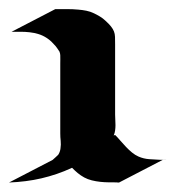

<svg xmlns="http://www.w3.org/2000/svg" viewBox="-54 -641 383 417"><path d="M65.9 -621.1Q78.4 -621.1 90.9 -621.2Q103.5 -621.3 116 -620.1Q125 -619.4 133.5 -617.7Q142.1 -616 150.1 -612.1Q156.5 -609.1 163.1 -605.1Q169.7 -601.1 174.8 -596.2Q182.9 -588.9 187.1 -583.5Q191.4 -578.1 193.5 -572.8Q195.6 -567.4 195.8 -560.8Q196 -554.2 196 -544.4V-392.3Q196 -386.7 196.4 -380.9Q196.8 -375 196.8 -369.1Q196.8 -363.3 196 -357.7Q195.3 -352.1 192.9 -346.7L196 -347.9Q201.7 -342.3 207.6 -335.3Q213.6 -328.4 219.8 -321.8Q226.1 -315.2 232.8 -309.7Q239.5 -304.2 246.8 -301Q258.1 -296.1 270.3 -295.3Q282.5 -294.4 294.4 -293.9Q303.7 -293.9 306.4 -293.9Q309.1 -293.9 308.2 -293.9Q307.4 -293.9 304.2 -293.8Q301 -293.7 298.5 -293.7Q295.9 -293.7 295.4 -293.7Q294.9 -293.7 299.3 -293.7L204.6 -244.6Q203.4 -244.6 202.1 -244.5Q200.9 -244.4 199.7 -244.9Q191.2 -244.9 181.9 -245Q172.6 -245.1 163.5 -246.1Q154.3 -247.1 145.4 -249.3Q136.5 -251.5 128.9 -255.6Q121.3 -259.8 114.9 -265.1Q108.4 -270.5 102.5 -276.6Q85.7 -268.8 69.2 -263.2Q52.7 -257.6 36 -253.7Q19.3 -249.8 1.8 -247.6Q-15.6 -245.4 -34.4 -244.6L60.3 -293.7L67.1 -299.8L72.3 -304.7Q72.8 -305.2 73.5 -306.6Q76.7 -312.3 77.4 -318.8Q78.6 -326.9 77.8 -335Q76.9 -343 76.9 -351.1V-503.2Q76.9 -507.8 77 -512.3Q77.1 -516.8 76.9 -521.2Q76.9 -523.4 76.4 -524.9Q75.9 -526.4 75.4 -528.1V-528.3V-528.6Q75.2 -529.3 74.7 -530.5Q74.2 -531.7 74.7 -531.2L76.4 -526.6Q76.4 -526.1 75.4 -528.1V-528.3Q75.2 -528.3 75.2 -528.8Q73 -532.2 70.9 -535.3Q68.8 -538.3 66.4 -541.3Q62.3 -546.1 57.5 -550.7Q52.7 -555.2 47.4 -558.6Q38.8 -564.2 29.5 -567Q20.3 -569.8 10.5 -570.9Q0.7 -572 -9.2 -572Q-19 -572 -28.8 -572ZM70.6 -302.5 71.3 -303.2Z"/></svg>

Font: Autopia
Style: Bold
Weight: 700
Designer: Antoine Gelgon
Foundry: Antoine Gelgon
Version: 001.000